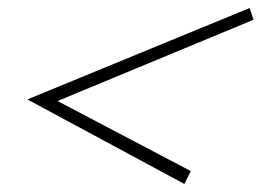

<svg xmlns="http://www.w3.org/2000/svg" viewBox="-20 -602 650 477"><path d="M600 -582 610 -553 123 -351 454 -177 438 -145 48 -355Z"/></svg>

Font: Playfair Display
Style: Bold Italic
Weight: 700
Italic angle: -14°
Designer: Claus Eggers Sørensen
Foundry: Claus Eggers Sørensen
Version: Version 1.203